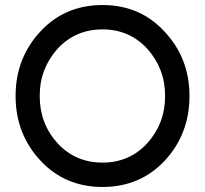

<svg xmlns="http://www.w3.org/2000/svg" viewBox="-20 -732 815 764"><path d="M388 -712Q238 -712 140 -606Q42 -500 42 -350Q42 -200 140 -94Q238 12 388 12Q536 12 634 -91Q734 -198 734 -350Q734 -501 634 -607Q537 -712 388 -712ZM388 -615Q495 -615 566 -538Q601 -499 619 -452Q637 -405 637 -350Q637 -241 566 -162Q495 -85 388 -85Q280 -85 209 -162Q138 -240 138 -350Q138 -405 156 -452Q174 -499 209 -538Q280 -615 388 -615Z"/></svg>

Font: Unageo
Style: Medium
Weight: 500
Designer: Richard Sepsi
Foundry: Richard Sepsi
Version: Version 2.000